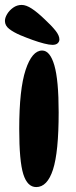

<svg xmlns="http://www.w3.org/2000/svg" viewBox="-28 -749 308 779"><path d="M143 -544Q175 -544 192.5 -484Q210 -424 210 -293Q210 -132 187 -61Q164 10 119 10Q83 10 66.5 -42.5Q50 -95 50 -226Q50 -387 76 -465.5Q102 -544 143 -544ZM213 -589Q213 -580 206 -573.5Q199 -567 185 -567Q172 -567 150.5 -572.5Q129 -578 104 -587Q79 -596 55 -606Q27 -618 9.5 -631.5Q-8 -645 -8 -664Q-8 -677 1 -692Q10 -707 25.5 -718Q41 -729 60 -729Q78 -729 101 -714Q124 -699 154 -670Q181 -645 197 -625Q213 -605 213 -589Z"/></svg>

Font: DynaPuff Condensed
Style: Regular
Weight: 400
Width: 3
Designer: Toshi Omagari, Jennifer Daniel
Foundry: Google Fonts
Version: Version 2.000